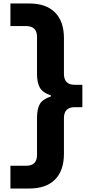

<svg xmlns="http://www.w3.org/2000/svg" viewBox="-20 -872 520 1105"><path d="M148 -852Q245 -852 296.5 -800.5Q348 -749 348 -653V-447Q348 -384 410 -384H454V-255H410Q348 -255 348 -193V13Q348 110 296.5 161.5Q245 213 148 213H40V82H130Q193 82 193 20V-192Q193 -245 209 -273Q225 -301 273 -317V-323Q225 -339 209 -368Q193 -397 193 -447V-660Q193 -722 130 -722H40V-852Z"/></svg>

Font: Be Vietnam Pro
Style: Bold
Weight: 700
Designer: Lam Bao, Tony Le, Vietanh Nguyen
Foundry: Yellow Type Foundry
Version: Version 1.002; ttfautohint (v1.8.3)